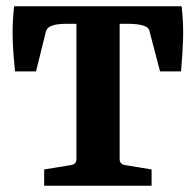

<svg xmlns="http://www.w3.org/2000/svg" viewBox="-20 -593 625 613"><path d="M121 0V-52L207 -66Q224 -69 224 -85V-517H193Q179 -517 165.5 -515.5Q152 -514 143 -510Q129 -504 126 -490L95 -365H28Q22 -421 20.5 -469Q19 -517 25 -573H560Q566 -517 564.5 -468.5Q563 -420 558 -365H491L458 -491Q457 -498 453 -502.5Q449 -507 441 -510Q422 -517 391 -517H362V-85Q362 -69 379 -66L464 -52V0Z"/></svg>

Font: Yrsa
Style: Regular
Weight: 400
Designer: Anna Giedrys (Yrsa+Rasa design), David Brezina (Yrsa art-direction, Rasa art-direction, design)
Foundry: Rosetta Type Foundry
Version: Version 2.004